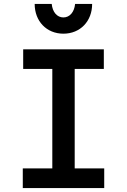

<svg xmlns="http://www.w3.org/2000/svg" viewBox="-20 -949 640 969"><path d="M95 0H506V-99H357V-601H504V-700H97V-601H244V-99H95ZM241 -929H155C155 -842 215 -779 300 -779C385 -779 445 -842 445 -929H359C355 -888 332 -861 300 -861C268 -861 245 -888 241 -929Z"/></svg>

Font: CommitMono
Style: 600Regular
Weight: 600
Monospace: yes
Designer: Eigil Nikolajsen
Foundry: Eigil Nikolajsen
Version: Version 1.143